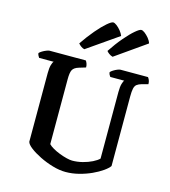

<svg xmlns="http://www.w3.org/2000/svg" viewBox="-138 -1087 1061 1196"><g transform="rotate(15 393.0 -488.5)"><path d="M396 0Q357 0 312.5 -13Q268 -26 227.5 -46Q187 -66 160 -87Q133 -108 130 -124V-566Q130 -600 136 -620Q142 -640 148 -644H54Q51 -649 47 -655.5Q43 -662 42 -672Q48 -679 60.5 -686.5Q73 -694 86 -699Q99 -704 105 -704H339Q343 -699 347.5 -688Q352 -677 352 -662L309 -649Q279 -640 269.5 -622.5Q260 -605 260 -563V-143Q270 -132 290 -120.5Q310 -109 334.5 -99.5Q359 -90 381.5 -84.5Q404 -79 418 -79Q451 -79 484.5 -87.5Q518 -96 545 -109.5Q572 -123 586 -137V-566Q586 -601 592 -620.5Q598 -640 603 -644H513Q509 -649 505.5 -655.5Q502 -662 501 -672Q507 -679 519 -686.5Q531 -694 543.5 -699Q556 -704 563 -704H740Q745 -698 749.5 -687.5Q754 -677 754 -662L713 -651Q693 -645 682.5 -636.5Q672 -628 668 -609.5Q664 -591 664 -557V-110Q653 -94 626 -75Q599 -56 562 -39Q525 -22 482 -11Q439 0 396 0ZM494 -769Q480 -773 469 -781.5Q458 -790 454 -796Q489 -849 524 -890Q559 -931 586 -954Q613 -977 624 -977Q634 -977 647.5 -966.5Q661 -956 674 -940.5Q687 -925 692 -908ZM312 -769Q301 -771 290 -779Q279 -787 272 -796Q308 -849 343 -890Q378 -931 405 -954Q432 -977 443 -977Q452 -977 466 -966.5Q480 -956 493 -940Q506 -924 512 -908Z"/></g></svg>

Font: Texturina SemiBold
Style: Regular
Weight: 600
Designer: Guillermo Torres Carreño
Foundry: Omnibus-Type
Version: Version 1.002; ttfautohint (v1.8.3)